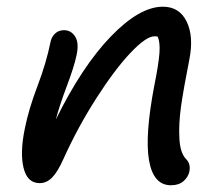

<svg xmlns="http://www.w3.org/2000/svg" viewBox="-20 -531 658 567"><path d="M484.9 16.1Q433.1 16.1 420.2 -56.9Q407.2 -129.9 436 -279.8Q448.7 -343.3 450.9 -374.8Q453.1 -406.2 445.8 -422.9Q442.9 -423.8 436 -423.8Q411.6 -423.8 365.2 -374.8Q318.8 -325.7 264.4 -240.7Q210 -155.8 168 -63Q150.4 -23.4 134 -6.8Q117.7 9.8 97.2 9.8Q60.5 9.8 49.6 -35.2Q38.6 -80.1 53.2 -150.9Q64.5 -208 90.6 -276.6Q116.7 -345.2 128.9 -405.8Q131.8 -421.9 142.6 -431.9Q153.3 -441.9 168.9 -441.9Q189.9 -441.9 201.9 -423.1Q213.9 -404.3 206.1 -368.2Q199.2 -334.5 177.2 -276.4Q155.3 -218.3 145 -178.2Q222.2 -335 307.1 -423.1Q392.1 -511.2 460.9 -511.2Q509.8 -511.2 531.2 -467.3Q552.7 -423.3 539.1 -355Q522 -268.6 514.6 -216.6Q507.3 -164.6 509.8 -121.6Q512.2 -78.6 529.8 -61Q543.9 -46.9 539.1 -23.9Q535.6 -7.8 521.7 4.2Q507.8 16.1 484.9 16.1Z"/></svg>

Font: Shantell Sans Irregular
Style: Italic
Weight: 400
Italic angle: -11.31°
Designer: Stephen Nixon, Anya Danilova, Shantell Martin
Foundry: Arrow Type
Version: Version 1.006;[9816181b4]